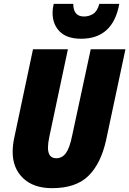

<svg xmlns="http://www.w3.org/2000/svg" viewBox="-20 -971 674 1001"><path d="M602 -951H498Q487 -912 465.5 -898.5Q444 -885 418 -885Q362 -885 362 -951H260Q254 -925 254 -905Q254 -844 291.5 -806.5Q329 -769 403 -769Q569 -769 602 -951ZM533 -240 634 -714H453L356 -263Q343 -199 323.5 -172.5Q304 -146 273 -146Q230 -146 230 -202Q230 -224 237 -257L334 -714H152L55 -256Q46 -216 46 -179Q46 -94 100.5 -42Q155 10 251 10Q376 10 441 -54Q506 -118 533 -240Z"/></svg>

Font: Noto Sans Display SemiCondensed Black
Style: Italic
Weight: 900
Width: 4
Designer: Monotype Design team
Foundry: Monotype Imaging Inc.
Version: 1.000